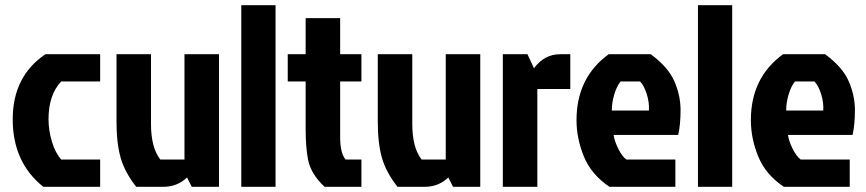

<svg xmlns="http://www.w3.org/2000/svg" viewBox="-20 -720 3339 740"><path d="M167 -260Q167 -218 180 -174.5Q193 -131 216 -105H366V0H147Q29 -94 29 -260Q29 -426 155 -511H366V-406H216Q167 -355 167 -260Z M610 0H505Q461 -56 445 -112Q429 -168 429 -252V-511H562V-242Q562 -151 598 -105H691V-511H824V0H719L701 -36Q663 0 610 0Z M1042 -700V0H910V-700Z M1158 -223V-406H1089V-511H1158V-650H1291V-511H1373V-406H1291V-191Q1291 -130 1312 -105H1373V0H1231Q1178 -49 1167 -106Q1158 -154 1158 -223Z M1617 0H1512Q1468 -56 1452 -112Q1436 -168 1436 -252V-511H1569V-242Q1569 -151 1605 -105H1698V-511H1831V0H1726L1708 -36Q1670 0 1617 0Z M1918 0V-511H2013L2038 -457Q2078 -511 2139 -511H2178V-377H2051V0Z M2447 -406H2372Q2357 -388 2347.5 -356Q2338 -324 2338 -294H2481Q2483 -324 2473 -356.5Q2463 -389 2447 -406ZM2583 -105V0H2329Q2259 -47 2230.5 -116.5Q2202 -186 2202 -257Q2202 -421 2326 -511H2488Q2555 -462 2579 -407Q2603 -352 2603 -296Q2603 -240 2594 -200H2345Q2348 -177 2362.5 -147.5Q2377 -118 2394 -105Z M2802 -700V0H2670V-700Z M3119 -406H3044Q3029 -388 3019.5 -356Q3010 -324 3010 -294H3153Q3155 -324 3145 -356.5Q3135 -389 3119 -406ZM3255 -105V0H3001Q2931 -47 2902.5 -116.5Q2874 -186 2874 -257Q2874 -421 2998 -511H3160Q3227 -462 3251 -407Q3275 -352 3275 -296Q3275 -240 3266 -200H3017Q3020 -177 3034.5 -147.5Q3049 -118 3066 -105Z"/></svg>

Font: Jockey One
Style: Regular
Weight: 400
Designer: TypeTogether
Foundry: TypeTogether
Version: Version 1.002